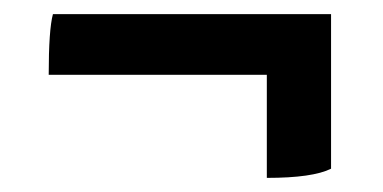

<svg xmlns="http://www.w3.org/2000/svg" viewBox="-20 -408 543 272"><path d="M449 -388V-169Q423 -156 358 -156V-302H49Q49 -366 55 -388Z"/></svg>

Font: Oleo Script Swash Caps
Style: Regular
Weight: 400
Designer: Soytutype
Foundry: Soytutype
Version: Version 1.002